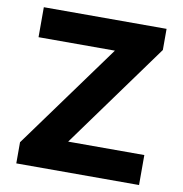

<svg xmlns="http://www.w3.org/2000/svg" viewBox="-80 -782 814 856"><g transform="rotate(10 327.5 -353.5)"><path d="M49.8 -95.7 395.5 -571.3H49.8V-707H605.5V-611.3L260.7 -135.7H605.5V0H49.8Z"/></g></svg>

Font: Pretendard GOV ExtraBold
Style: Regular
Weight: 800
Designer: Base glyphs from Inter by Rasmus Andersson; Hangeul glyphs from Noto Sans CJK(Source Han Sans) by Jang Soo-young and Kan
Foundry: Kil Hyung-jin
Version: Version 1.309